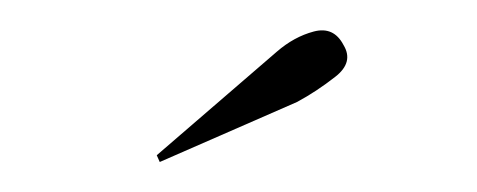

<svg xmlns="http://www.w3.org/2000/svg" viewBox="-20 -749 318 128"><path d="M86.5 -641 84.5 -645.5 164.5 -714.5Q176 -724.5 189.2 -728Q202.5 -731.5 209 -719Q216 -707.5 203.5 -697.8Q191 -688 178 -681Z"/></svg>

Font: Imbue 100pt Thin
Style: Regular
Weight: 100
Designer: Tyler Finck
Foundry: Etcetera Type Company
Version: Version 1.102; ttfautohint (v1.8.3)